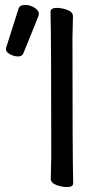

<svg xmlns="http://www.w3.org/2000/svg" viewBox="-20 -743 423 779"><path d="M53 -514Q37 -514 20.5 -523Q4 -532 4 -543Q4 -551 6 -553L55 -707Q59 -723 82 -723Q101 -723 119.5 -712Q138 -701 138 -685Q138 -681 75 -527Q70 -514 53 -514ZM252 16Q231 16 208.5 7.5Q186 -1 186 -18L188 -107Q188 -589 185 -695Q185 -711 211 -711Q231 -711 253.5 -702.5Q276 -694 276 -677L274 -588Q274 -106 277 0Q277 16 252 16Z"/></svg>

Font: LXGW WenKai Lite
Style: Bold
Weight: 700
Designer: LXGW / Fontworks Inc.
Foundry: LXGW / Fontworks Inc.
Version: Version 1.330;April 28, 2024